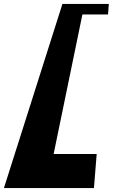

<svg xmlns="http://www.w3.org/2000/svg" viewBox="-145 -613 607 981"><path d="M174 -593 -125 348H335L349 174H129L276 -539H407L411 -593Z"/></svg>

Font: Hussar Milosc
Style: Bold
Weight: 700
Foundry: Cannot Into Space Fonts
Version: Version 1.02